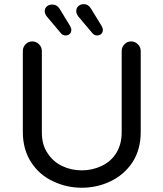

<svg xmlns="http://www.w3.org/2000/svg" viewBox="-20 -885 780 916"><path d="M236.3 -18.6Q168.9 -48.8 128.9 -110.4Q88.9 -171.9 88.9 -255.9V-641.6Q88.9 -660.2 102.1 -673.8Q115.2 -687.5 133.8 -687.5Q152.3 -687.5 166 -673.8Q179.7 -660.2 179.7 -641.6V-252.9Q179.7 -193.4 207 -154.3Q232.4 -114.3 275.9 -93.3Q319.3 -72.3 370.1 -72.3Q419.9 -72.3 463.9 -92.8Q509.8 -114.3 535.2 -155.8Q560.5 -197.3 560.5 -252.9V-641.6Q560.5 -660.2 573.7 -673.8Q586.9 -687.5 605.5 -687.5Q624 -687.5 637.7 -673.8Q651.4 -660.2 651.4 -641.6V-255.9Q651.4 -169.9 610.4 -108.4Q570.3 -49.8 506.3 -19.5Q442.4 10.7 370.1 10.7Q299.8 10.7 236.3 -18.6ZM270.5 -726.6 203.1 -806.6Q193.4 -819.3 193.4 -832Q193.4 -845.7 203.6 -854.5Q213.9 -863.3 228.5 -863.3Q252 -863.3 264.6 -842.8L313.5 -762.7Q320.3 -751 320.3 -743.2Q320.3 -730.5 312.5 -723.1Q304.7 -715.8 293 -715.8Q279.3 -715.8 270.5 -726.6ZM420.9 -726.6 353.5 -806.6Q343.8 -819.3 343.8 -832Q343.8 -846.7 354 -856Q364.3 -865.2 379.9 -865.2Q401.4 -865.2 414.1 -843.8L463.9 -762.7Q470.7 -751 470.7 -743.2Q470.7 -730.5 462.9 -723.1Q455.1 -715.8 443.4 -715.8Q429.7 -715.8 420.9 -726.6Z"/></svg>

Font: jf-openhuninn-2.1
Style: Regular
Weight: 400
Designer: [Kosugi Maru]
Designed by MOTOYA      

[Varela Round]
Joe Prince (Latin component); Avraham Cornfeld (Hebrew component)
Foundry: justfont Co., Ltd.
Version: 2.1